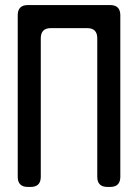

<svg xmlns="http://www.w3.org/2000/svg" viewBox="-20 -729 545 758"><path d="M90 9H101Q141 9 141 -31V-578Q141 -618 181 -618H324Q364 -618 364 -578V-31Q364 9 404 9H415Q455 9 455 -31V-669Q455 -709 415 -709H90Q50 -709 50 -669V-31Q50 9 90 9Z"/></svg>

Font: WDXL Lubrifont SC
Style: Regular
Weight: 400
Designer: [WDXL Lubrifont] Copyright 2020-2022 (c) NightFurySL2001, Skr-ZERO; [ZCOOL QingKe HuangYou] Copyright 2018-2022 (c) The 
Version: Version 2.001;hotconv 1.1.1;makeotfexe 2.6.0